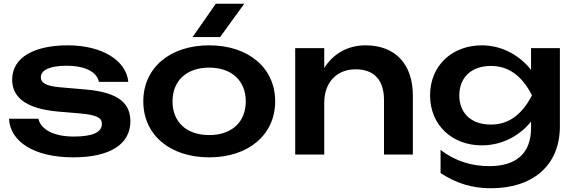

<svg xmlns="http://www.w3.org/2000/svg" viewBox="-20 -825 3071 1025"><path d="M676 -177C676 -269 620 -331 440 -347L301 -359C221 -366 198 -385 198 -412C198 -452 248 -474 334 -474C453 -474 500 -430 508 -388H665C654 -503 524 -583 342 -583C165 -583 45 -520 45 -400C45 -314 105 -245 294 -229L402 -220C495 -212 524 -197 524 -164C524 -118 473 -96 374 -96C268 -96 198 -133 185 -191H28C34 -68 164 15 371 15C570 15 676 -57 676 -177Z M1097 15C1307 15 1449 -106 1449 -284C1449 -462 1307 -583 1097 -583C886 -583 745 -462 745 -284C745 -106 886 15 1097 15ZM1008 -627H1155L1284 -805H1132ZM1097 -104C976 -104 901 -173 901 -284C901 -394 976 -464 1097 -464C1217 -464 1292 -394 1292 -284C1292 -173 1217 -104 1097 -104Z M1931 -583C1839 -583 1760 -540 1711 -462V-568H1556V0H1711V-276C1711 -384 1776 -455 1879 -455C1977 -455 2030 -398 2030 -291V0H2184V-315C2184 -481 2092 -583 1931 -583Z M2552 -49C2668 -49 2760 -107 2815 -176V-141C2815 -7 2736 62 2592 62C2503 62 2413 38 2332 -25V99C2415 153 2499 180 2601 180C2818 180 2969 64 2969 -151V-568H2815V-452C2760 -522 2668 -583 2552 -583C2395 -583 2276 -476 2276 -316C2276 -156 2395 -49 2552 -49ZM2601 -160C2493 -160 2432 -223 2432 -316C2432 -410 2495 -473 2601 -473C2690 -473 2764 -426 2820 -316C2764 -208 2691 -160 2601 -160Z"/></svg>

Font: Bounded Med
Style: Regular
Weight: 500
Designer: Vlad Churkin
Version: Version 3.0